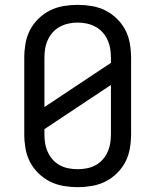

<svg xmlns="http://www.w3.org/2000/svg" viewBox="-20 -763 640 791"><path d="M300 8Q271 8 241.5 3Q212 -2 186 -15Q160 -28 138.5 -49Q117 -70 103.5 -96Q90 -122 85 -151.5Q80 -181 80 -210V-525Q80 -554 85 -583.5Q90 -613 103.5 -639Q117 -665 138.5 -686Q160 -707 186 -720Q212 -733 241.5 -738Q271 -743 300 -743Q329 -743 358.5 -738Q388 -733 414 -720Q440 -707 461.5 -686Q483 -665 496.5 -639Q510 -613 515 -583.5Q520 -554 520 -525V-210Q520 -181 515 -151.5Q510 -122 496.5 -96Q483 -70 461.5 -49Q440 -28 414 -15Q388 -2 358.5 3Q329 8 300 8ZM163 -322 437 -504V-525Q437 -544 434 -562.5Q431 -581 423 -598.5Q415 -616 402.5 -630Q390 -644 373 -653Q356 -662 337.5 -666Q319 -670 300 -670Q281 -670 262.5 -666Q244 -662 227 -653Q210 -644 197.5 -630Q185 -616 177 -598.5Q169 -581 166 -562.5Q163 -544 163 -525ZM300 -66Q319 -66 337.5 -69.5Q356 -73 373 -82Q390 -91 402.5 -105Q415 -119 423 -136.5Q431 -154 434 -172.5Q437 -191 437 -210V-413L163 -231V-210Q163 -191 166 -172.5Q169 -154 177 -136.5Q185 -119 197.5 -105Q210 -91 227 -82Q244 -73 262.5 -69.5Q281 -66 300 -66Z"/></svg>

Font: Iosevka Aile
Style: Regular
Weight: 400
Designer: Belleve Invis
Foundry: Belleve Invis
Version: Version 28.0.1; ttfautohint (v1.8.4)